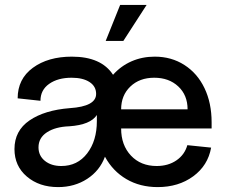

<svg xmlns="http://www.w3.org/2000/svg" viewBox="-20 -747 922 783"><path d="M408 -108Q387 -51 335.5 -17.5Q284 16 217 16Q140 16 89.5 -27Q39 -70 39 -139Q39 -214 100.5 -256Q162 -298 265 -306Q372 -313 372 -364Q372 -395 345 -412.5Q318 -430 272 -430Q216 -430 180.5 -405Q145 -380 145 -336L52 -346Q52 -425 114 -470.5Q176 -516 273 -516Q393 -516 441 -442Q473 -478 516.5 -497Q560 -516 611 -516Q679 -516 732 -482Q785 -448 814 -387.5Q843 -327 843 -248V-223H474Q474 -155 514 -112.5Q554 -70 619 -70Q666 -70 699.5 -93Q733 -116 744 -155L841 -145Q828 -72 768 -28Q708 16 623 16Q551 16 495.5 -16.5Q440 -49 408 -108ZM230 -70Q296 -70 335.5 -121.5Q375 -173 375 -253V-278Q349 -238 263 -232Q206 -230 171.5 -207.5Q137 -185 137 -146Q137 -112 163 -91Q189 -70 230 -70ZM578 -727 483 -580H411L470 -727ZM609 -430Q549 -430 511.5 -394Q474 -358 474 -301H745Q745 -359 707 -394.5Q669 -430 609 -430Z"/></svg>

Font: MedMera Sans Display
Style: Regular
Weight: 500
Designer: Kasper Nordkvist
Foundry: UNCUT.wtf
Version: Version 1.300